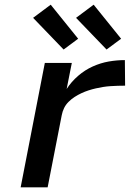

<svg xmlns="http://www.w3.org/2000/svg" viewBox="-20 -798 590 818"><path d="M68 0 171 -530H286L264 -419Q284 -450 313 -475Q342 -500 375.5 -515Q409 -530 443.5 -536Q478 -542 512 -542L513 -433Q497 -433 482 -432.5Q467 -432 451 -431Q435 -430 419.5 -427.5Q404 -425 388.5 -421.5Q373 -418 357.5 -413Q342 -408 327 -401Q312 -394 298 -385Q284 -376 272 -364Q260 -352 253 -337.5Q246 -323 243 -307L183 0ZM434 -587 304 -722 379 -778 496 -633ZM251 -587 121 -722 196 -778 313 -633Z"/></svg>

Font: Lode
Style: Bold Italic
Weight: 700
Italic angle: -11°
Monospace: yes
Designer: Belleve Invis
Foundry: Belleve Invis
Version: Version 29.2.0; ttfautohint (v1.8.3)